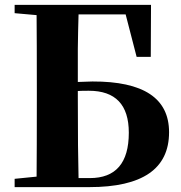

<svg xmlns="http://www.w3.org/2000/svg" viewBox="-20 -767 740 787"><path d="M348 -37Q508 -37 508 -223Q508 -395 344 -395Q314 -395 299 -394V-365Q299 -145 302 -37ZM302 -708Q300 -645 299 -567V-431L328 -432L359 -433Q673 -434 673 -225Q673 0 346 0H40V-34L130 -43Q131 -148 131 -364V-400Q131 -603 130 -705L40 -713V-747H599L598 -534H540L495 -708Z"/></svg>

Font: Source Han Serif SC Heavy
Style: Regular
Weight: 900
Designer: Ryoko NISHIZUKA  (kana & ideographs); Frank Grießhammer (Latin, Greek & Cyrillic); Wenlong ZHANG  (bopomofo); Sandoll Co
Foundry: Adobe Systems Incorporated
Version: Version 1.001 October 20, 2017